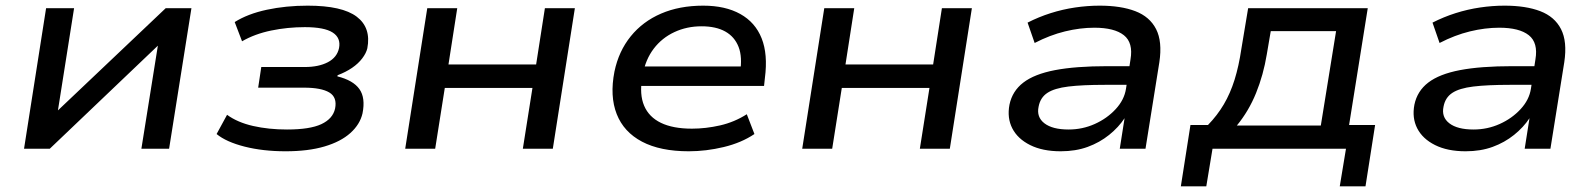

<svg xmlns="http://www.w3.org/2000/svg" viewBox="-20 -526 5644 679"><path d="M65 0 143 -497H242L184 -130H179L566 -497H657L578 0H480L539 -369H543L156 0Z M990 9Q910 9 845 -7.5Q780 -24 746 -52L783 -120Q820 -93 875 -80.5Q930 -68 995 -68Q1076 -68 1116.5 -87Q1157 -106 1165 -142Q1173 -182 1144.5 -199Q1116 -216 1055 -216H893L904 -289H1058Q1107 -289 1139.5 -306Q1172 -323 1179 -356Q1186 -392 1156.5 -411Q1127 -430 1058 -430Q997 -430 939 -418Q881 -406 836 -380L810 -448Q856 -477 923.5 -491.5Q991 -506 1068 -506Q1190 -506 1241.5 -467Q1293 -428 1279 -355Q1275 -338 1261 -319.5Q1247 -301 1225 -286Q1203 -271 1174 -260L1173 -256Q1229 -242 1251 -211Q1273 -180 1262 -125Q1253 -86 1219 -55.5Q1185 -25 1127.5 -8Q1070 9 990 9Z M1413 0 1491 -497H1597L1566 -298H1876L1907 -497H2013L1935 0H1829L1863 -215H1553L1519 0Z M2416 9Q2315 9 2250.5 -25Q2186 -59 2161 -122.5Q2136 -186 2153 -273Q2168 -345 2210.5 -397.5Q2253 -450 2318 -478Q2383 -506 2467 -506Q2545 -506 2598 -476.5Q2651 -447 2673.5 -390.5Q2696 -334 2685 -250L2682 -222H2225L2235 -291H2622L2597 -269Q2606 -324 2592 -360Q2578 -396 2545 -414.5Q2512 -433 2461 -433Q2409 -433 2365 -412.5Q2321 -392 2292 -354Q2263 -316 2253 -262L2251 -251Q2241 -192 2258 -152Q2275 -112 2317.5 -91.5Q2360 -71 2427 -71Q2476 -71 2526.5 -82.5Q2577 -94 2621 -122L2648 -52Q2602 -21 2539.5 -6Q2477 9 2416 9Z M2817 0 2895 -497H3001L2970 -298H3280L3311 -497H3417L3339 0H3233L3267 -215H2957L2923 0Z M3731 9Q3667 9 3623 -13Q3579 -35 3560 -72Q3541 -109 3550 -156Q3560 -204 3599 -234Q3638 -264 3711 -278Q3784 -292 3897 -292H3993L3983 -226H3887Q3808 -226 3758.5 -220Q3709 -214 3684 -197.5Q3659 -181 3653 -149Q3645 -112 3673.5 -90Q3702 -68 3759 -68Q3808 -68 3851.5 -87.5Q3895 -107 3925.5 -140Q3956 -173 3962 -212L3978 -316Q3988 -375 3954.5 -401.5Q3921 -428 3850 -428Q3800 -428 3746.5 -415Q3693 -402 3639 -374L3614 -446Q3653 -466 3695.5 -479.5Q3738 -493 3782 -499.5Q3826 -506 3869 -506Q3944 -506 3995 -486.5Q4046 -467 4068.5 -423Q4091 -379 4080 -306L4031 0H3940L3957 -108Q3936 -76 3902.5 -49Q3869 -22 3826.5 -6.5Q3784 9 3731 9Z M4156 133 4190 -84H4252Q4285 -118 4308 -157Q4331 -196 4346 -244Q4361 -292 4370 -353L4394 -497H4817L4751 -84H4843L4809 133H4718L4740 0H4268L4246 133ZM4354 -82H4651L4705 -416H4474L4460 -334Q4448 -261 4422 -197Q4396 -133 4354 -82Z M5163 9Q5099 9 5055 -13Q5011 -35 4992 -72Q4973 -109 4982 -156Q4992 -204 5031 -234Q5070 -264 5143 -278Q5216 -292 5329 -292H5425L5415 -226H5319Q5240 -226 5190.5 -220Q5141 -214 5116 -197.5Q5091 -181 5085 -149Q5077 -112 5105.5 -90Q5134 -68 5191 -68Q5240 -68 5283.5 -87.5Q5327 -107 5357.5 -140Q5388 -173 5394 -212L5410 -316Q5420 -375 5386.5 -401.5Q5353 -428 5282 -428Q5232 -428 5178.5 -415Q5125 -402 5071 -374L5046 -446Q5085 -466 5127.5 -479.5Q5170 -493 5214 -499.5Q5258 -506 5301 -506Q5376 -506 5427 -486.5Q5478 -467 5500.5 -423Q5523 -379 5512 -306L5463 0H5372L5389 -108Q5368 -76 5334.5 -49Q5301 -22 5258.5 -6.5Q5216 9 5163 9Z"/></svg>

Font: Nunito Sans 7pt SemiExpanded Medium
Style: Italic
Weight: 500
Width: 6
Italic angle: -9°
Designer: Vernon Adams
Foundry: Vernon Adams
Version: Version 3.101;gftools[0.9.27]